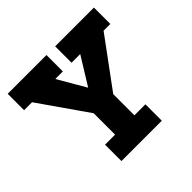

<svg xmlns="http://www.w3.org/2000/svg" viewBox="-180 -925 1110 1110"><g transform="rotate(-45 375.0 -370.0)"><path d="M673 -606 453 -307V-134H543V0H213V-134H295V-309L88 -606H23V-740H340V-606H278L377 -436L482 -606H411V-740H728V-606Z"/></g></svg>

Font: Arvo
Style: Bold
Weight: 700
Designer: Anton Koovit (Cyrillic Expansion: Cyreal)
Foundry: Anton Koovit, Yassin Baggar
Version: Version 3.000